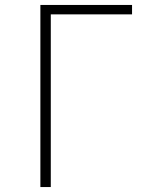

<svg xmlns="http://www.w3.org/2000/svg" viewBox="-20 -755 640 775"><path d="M143 0V-735H513V-697H185V0Z"/></svg>

Font: Iosevka Curly XLtEx
Style: Regular
Weight: 200
Width: 7
Monospace: yes
Designer: Belleve Invis
Foundry: Belleve Invis
Version: Version 11.1.0; ttfautohint (v1.8.3)